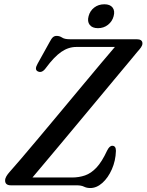

<svg xmlns="http://www.w3.org/2000/svg" viewBox="-20 -888 702 920"><path d="M347.5 0H32.5Q4.5 0 4.5 -23Q4.5 -33 10.5 -43.2Q16.5 -53.5 26 -64Q42.5 -82 79.5 -125.5Q116.5 -169 165.5 -227.2Q214.5 -285.5 268.2 -350Q322 -414.5 373.2 -476Q424.5 -537.5 465.8 -586.8Q507 -636 530.5 -663H345.5Q308 -663 273.8 -639.5Q239.5 -616 200 -562.5Q181.5 -536.5 162 -545.5Q143.5 -553.5 160 -582.5L218 -687Q226.5 -703.5 233.8 -709.8Q241 -716 251.5 -716Q265.5 -716 277.5 -708Q289.5 -700 314 -700H634.5Q662.5 -700 662.5 -680Q662.5 -671 655.8 -661.2Q649 -651.5 638 -639.5Q625.5 -624 597 -590Q568.5 -556 529.5 -509.2Q490.5 -462.5 445.8 -408.5Q401 -354.5 355 -299.5Q309 -244.5 266.8 -193.8Q224.5 -143 190.2 -102.5Q156 -62 135.5 -37.5H325Q358.5 -37.5 387.5 -47.5Q416.5 -57.5 442.5 -85.2Q468.5 -113 493 -166Q504.5 -189.5 518 -189.5Q535.5 -189.5 535.5 -165Q534 -117.5 516 -76.8Q498 -36 470.5 -11.5Q443 13 412.5 13Q395.5 13 382.5 6.5Q369.5 0 347.5 0ZM449.5 -753Q422 -753 409.8 -769Q397.5 -785 404.5 -810.5Q411 -836 431.5 -851.8Q452 -867.5 480 -867.5Q507.5 -867.5 519.5 -851.8Q531.5 -836 524.5 -810.5Q518 -785.5 497.5 -769.2Q477 -753 449.5 -753Z"/></svg>

Font: Fraunces 72pt S050
Style: Italic
Weight: 400
Italic angle: -16°
Version: Version 1.000; ttfautohint (v1.8.3)